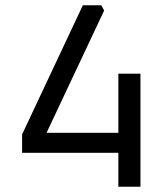

<svg xmlns="http://www.w3.org/2000/svg" viewBox="-20 -710 618 730"><path d="M64 -129V-199L295 -690H365L376 -670L157 -205H430V-430H514V0H430V-129Z"/></svg>

Font: Oxanium ExtraLight
Style: Regular
Weight: 400
Version: Version 2.000